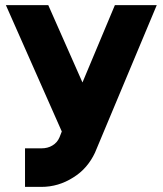

<svg xmlns="http://www.w3.org/2000/svg" viewBox="-20 -520 637 752"><path d="M3 -500 222 -5 213 18Q204 39 185 50Q167 61 142 61H78V212H142Q209 212 267 175Q296 157 317 132.5Q338 108 352 78L594 -500H430L303 -197L169 -500Z"/></svg>

Font: Unageo
Style: ExtraBold
Weight: 800
Designer: Richard Sepsi
Foundry: Richard Sepsi
Version: Version 2.000